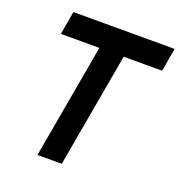

<svg xmlns="http://www.w3.org/2000/svg" viewBox="-124 -786 836 891"><g transform="rotate(20 294.0 -340.0)"><path d="M68 -565 88 -680H588L568 -565H378L278 0H158L258 -565Z"/></g></svg>

Font: Inria Sans
Style: Bold Italic
Weight: 700
Italic angle: -10°
Designer: Black Foundry Team
Foundry: Black Foundry
Version: Version 1.2; ttfautohint (v1.8.3)